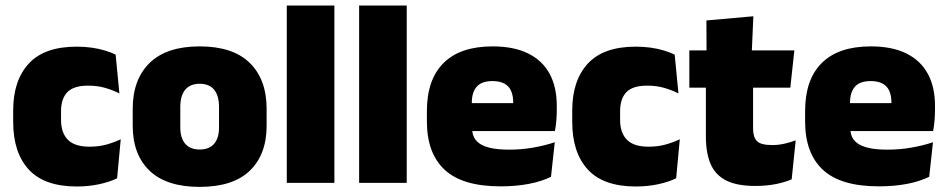

<svg xmlns="http://www.w3.org/2000/svg" viewBox="-20 -680 3526 714"><path d="M265.5 13.5Q145 13.5 87 -49.5Q29 -112.5 29 -227V-269.5Q29 -380.5 87 -443.5Q145 -506.5 265 -506.5Q294.5 -506.5 321 -502.8Q347.5 -499 370 -492.2Q392.5 -485.5 410 -477L424 -332.5Q399.5 -345 371 -353.2Q342.5 -361.5 307.5 -361.5Q253.5 -361.5 230.2 -337Q207 -312.5 207 -266.5V-234Q207 -186 232.5 -160.2Q258 -134.5 312.5 -134.5Q346.5 -134.5 374.2 -142Q402 -149.5 429 -162L415.5 -17Q388 -3.5 349 5Q310 13.5 265.5 13.5Z M722.5 15Q599 15 536.2 -45.2Q473.5 -105.5 473.5 -212.5V-275Q473.5 -384.5 536.5 -446Q599.5 -507.5 722.5 -507.5Q846 -507.5 908.8 -446Q971.5 -384.5 971.5 -275V-212.5Q971.5 -105.5 909 -45.2Q846.5 15 722.5 15ZM722.5 -124Q758 -124 776.2 -145.2Q794.5 -166.5 794.5 -206V-282Q794.5 -324.5 776.2 -346.5Q758 -368.5 722.5 -368.5Q687.5 -368.5 669 -346.5Q650.5 -324.5 650.5 -282V-206Q650.5 -166.5 669 -145.2Q687.5 -124 722.5 -124Z M1223.5 0H1046.5V-659.5H1223.5Z M1492.5 0H1315.5V-659.5H1492.5Z M1841.5 13Q1700 13 1633.8 -48.5Q1567.5 -110 1567.5 -228.5V-267Q1567.5 -384.5 1629.8 -446Q1692 -507.5 1811.5 -507.5Q1891 -507.5 1944 -481.2Q1997 -455 2023.8 -405.8Q2050.5 -356.5 2050.5 -287V-271.5Q2050.5 -251.5 2048.8 -230.8Q2047 -210 2043.5 -192.5H1885Q1887 -223 1887.8 -250Q1888.5 -277 1888.5 -298.5Q1888.5 -324.5 1880.5 -342.2Q1872.5 -360 1855.5 -369.2Q1838.5 -378.5 1811.5 -378.5Q1771 -378.5 1752.8 -357.5Q1734.5 -336.5 1734.5 -298V-253.5L1735.5 -234.5V-203.5Q1735.5 -188 1741 -173.5Q1746.5 -159 1761.2 -147.8Q1776 -136.5 1803.2 -130Q1830.5 -123.5 1874 -123.5Q1918.5 -123.5 1961 -130.8Q2003.5 -138 2043 -151L2029 -22.5Q1994.5 -5.5 1946.8 3.8Q1899 13 1841.5 13ZM2008 -192.5H1661V-296.5H2008Z M2344.5 13.5Q2224 13.5 2166 -49.5Q2108 -112.5 2108 -227V-269.5Q2108 -380.5 2166 -443.5Q2224 -506.5 2344 -506.5Q2373.5 -506.5 2400 -502.8Q2426.5 -499 2449 -492.2Q2471.5 -485.5 2489 -477L2503 -332.5Q2478.5 -345 2450 -353.2Q2421.5 -361.5 2386.5 -361.5Q2332.5 -361.5 2309.2 -337Q2286 -312.5 2286 -266.5V-234Q2286 -186 2311.5 -160.2Q2337 -134.5 2391.5 -134.5Q2425.5 -134.5 2453.2 -142Q2481 -149.5 2508 -162L2494.5 -17Q2467 -3.5 2428 5Q2389 13.5 2344.5 13.5Z M2788.5 11.5Q2720 11.5 2679.8 -9.2Q2639.5 -30 2622.2 -71Q2605 -112 2605 -172V-436H2780.5V-202Q2780.5 -170 2795 -155.2Q2809.5 -140.5 2852 -140.5Q2875 -140.5 2897.8 -145.8Q2920.5 -151 2939 -158L2924 -13Q2898 -2 2864 4.8Q2830 11.5 2788.5 11.5ZM2919 -354H2543.5V-492.5H2934ZM2775.5 -480.5H2607.5L2607 -604L2781.5 -619.5Z M3248 13Q3106.5 13 3040.2 -48.5Q2974 -110 2974 -228.5V-267Q2974 -384.5 3036.2 -446Q3098.5 -507.5 3218 -507.5Q3297.5 -507.5 3350.5 -481.2Q3403.5 -455 3430.2 -405.8Q3457 -356.5 3457 -287V-271.5Q3457 -251.5 3455.2 -230.8Q3453.5 -210 3450 -192.5H3291.5Q3293.5 -223 3294.2 -250Q3295 -277 3295 -298.5Q3295 -324.5 3287 -342.2Q3279 -360 3262 -369.2Q3245 -378.5 3218 -378.5Q3177.5 -378.5 3159.2 -357.5Q3141 -336.5 3141 -298V-253.5L3142 -234.5V-203.5Q3142 -188 3147.5 -173.5Q3153 -159 3167.8 -147.8Q3182.5 -136.5 3209.8 -130Q3237 -123.5 3280.5 -123.5Q3325 -123.5 3367.5 -130.8Q3410 -138 3449.5 -151L3435.5 -22.5Q3401 -5.5 3353.2 3.8Q3305.5 13 3248 13ZM3414.5 -192.5H3067.5V-296.5H3414.5Z"/></svg>

Font: Anek Devanagari ExtraBold
Style: Regular
Weight: 800
Designer: Kailash Malviya (Devanagari) & Yesha Goshar (Latin)
Foundry: Ek Type
Version: Version 1.003